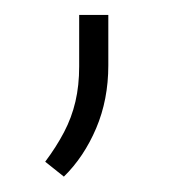

<svg xmlns="http://www.w3.org/2000/svg" viewBox="-20 -103 229 251"><path d="M121.6 -83.5V-17.6Q121.6 27.3 105.7 64.7Q89.8 102.1 63.5 127.9L39.1 108.4Q53.7 88.9 63.7 69.8Q73.7 50.8 78.6 29.8Q83.5 8.8 83.5 -16.1V-83.5Z"/></svg>

Font: Roboto ExtraLight
Style: Regular
Weight: 250
Designer: Christian Robertson
Foundry: Google
Version: Version 3.009; 2024